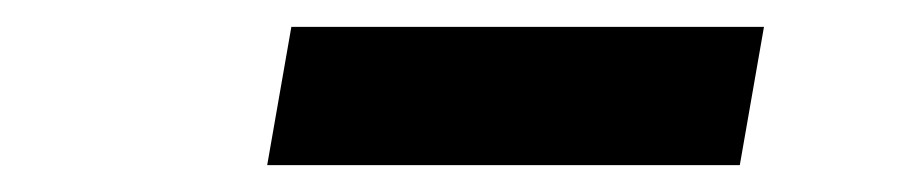

<svg xmlns="http://www.w3.org/2000/svg" viewBox="-20 -693 673 143"><path d="M179 -570H531L549 -673H197Z"/></svg>

Font: Uncut Sans
Style: Bold Italic
Weight: 700
Italic angle: -10°
Designer: Kasper Nordkvist
Foundry: Uncut Type
Version: Version 1.111;FEAKit 1.0